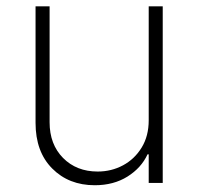

<svg xmlns="http://www.w3.org/2000/svg" viewBox="-20 -565 612 593"><path d="M439.3 -193.5V-545.5H482.6V0H439.3V-88.4H435.7Q416.5 -46.5 373.8 -19.7Q331 7.1 272.7 7.1Q192.5 7.1 141.2 -44.6Q89.8 -96.2 89.8 -185.7V-545.5H133.2V-187.5Q133.2 -119.3 174.7 -77.2Q216.3 -35.2 281.6 -35.2Q324.2 -35.2 360.1 -54.5Q396 -73.9 417.6 -109.4Q439.3 -144.9 439.3 -193.5Z"/></svg>

Font: Inter Extra Light BETA
Style: Regular
Weight: 200
Designer: Rasmus Andersson
Foundry: rsms
Version: Version 3.011;git-f93a4a705